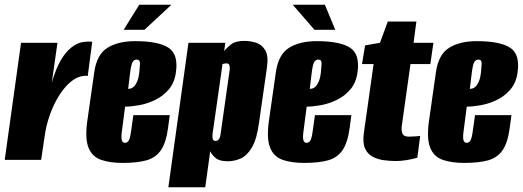

<svg xmlns="http://www.w3.org/2000/svg" viewBox="-29 -676 2211 812"><path d="M-9 0 60 -495H214L190 -326Q197 -352 209 -382Q221 -412 239.5 -439Q258 -466 283.5 -483Q309 -500 342 -500Q346 -500 352 -500Q358 -500 361 -499L342 -354Q340 -355 335.5 -355.5Q331 -356 326 -355Q302 -353 280 -337.5Q258 -322 238.5 -297Q219 -272 203 -240Q187 -208 176 -172.5Q165 -137 160 -101L145 0Z M489 13Q436 13 398.5 0Q361 -13 345.5 -51Q330 -89 340 -163L370 -373Q381 -447 426.5 -474.5Q472 -502 542 -502Q640 -502 683 -474.5Q726 -447 715 -370Q709 -326 684.5 -297.5Q660 -269 626.5 -253Q593 -237 559 -231Q525 -225 500 -225L486 -117Q483 -92 486.5 -82Q490 -72 500 -72Q508 -72 514 -79.5Q520 -87 524 -112L535 -189H689L682 -137Q674 -74 652 -41.5Q630 -9 590.5 2Q551 13 489 13ZM513 -300Q517 -300 523.5 -301.5Q530 -303 537 -309.5Q544 -316 550.5 -330Q557 -344 560 -369Q562 -386 563 -405Q564 -424 549 -424Q538 -424 531.5 -413Q525 -402 520 -358ZM494 -550 560 -656H696L582 -550Z M683 116 768 -495H924L919 -460Q930 -474 948.5 -488.5Q967 -503 1004 -503Q1029 -503 1053.5 -495.5Q1078 -488 1092.5 -464Q1107 -440 1100 -391L1066 -154Q1057 -88 1037 -53.5Q1017 -19 990.5 -6.5Q964 6 934 6Q900 6 884 -7Q868 -20 860 -36L839 116ZM883 -80Q888 -80 892 -82.5Q896 -85 899.5 -92Q903 -99 904 -110L942 -378Q943 -387 942.5 -392.5Q942 -398 940.5 -401.5Q939 -405 936 -406.5Q933 -408 929 -408Q926 -408 923 -407.5Q920 -407 917.5 -406.5Q915 -406 913.5 -405.5Q912 -405 912 -405L870 -110Q869 -99 870 -92Q871 -85 874.5 -82.5Q878 -80 883 -80Z M1257 13Q1204 13 1166.5 0Q1129 -13 1113.5 -51Q1098 -89 1108 -163L1138 -373Q1149 -447 1194.5 -474.5Q1240 -502 1310 -502Q1408 -502 1451 -474.5Q1494 -447 1483 -370Q1477 -326 1452.5 -297.5Q1428 -269 1394.5 -253Q1361 -237 1327 -231Q1293 -225 1268 -225L1254 -117Q1251 -92 1254.5 -82Q1258 -72 1268 -72Q1276 -72 1282 -79.5Q1288 -87 1292 -112L1303 -189H1457L1450 -137Q1442 -74 1420 -41.5Q1398 -9 1358.5 2Q1319 13 1257 13ZM1281 -300Q1285 -300 1291.5 -301.5Q1298 -303 1305 -309.5Q1312 -316 1318.5 -330Q1325 -344 1328 -369Q1330 -386 1331 -405Q1332 -424 1317 -424Q1306 -424 1299.5 -413Q1293 -402 1288 -358ZM1301 -550 1209 -656H1345L1389 -550Z M1644 5Q1620 5 1594 1.5Q1568 -2 1546.5 -13.5Q1525 -25 1514.5 -49Q1504 -73 1510 -115L1551 -405H1502L1515 -484L1578 -495L1611 -585H1732L1720 -495H1804L1791 -405H1707L1670 -142Q1668 -127 1672.5 -112.5Q1677 -98 1701 -98Q1713 -98 1730.5 -99.5Q1748 -101 1748 -101L1736 -9Q1736 -9 1722.5 -5.5Q1709 -2 1688 1.5Q1667 5 1644 5Z M1934 13Q1881 13 1843.5 0Q1806 -13 1790.5 -51Q1775 -89 1785 -163L1815 -373Q1826 -447 1871.5 -474.5Q1917 -502 1987 -502Q2085 -502 2128 -474.5Q2171 -447 2160 -370Q2154 -326 2129.5 -297.5Q2105 -269 2071.5 -253Q2038 -237 2004 -231Q1970 -225 1945 -225L1931 -117Q1928 -92 1931.5 -82Q1935 -72 1945 -72Q1953 -72 1959 -79.5Q1965 -87 1969 -112L1980 -189H2134L2127 -137Q2119 -74 2097 -41.5Q2075 -9 2035.5 2Q1996 13 1934 13ZM1958 -300Q1962 -300 1968.5 -301.5Q1975 -303 1982 -309.5Q1989 -316 1995.5 -330Q2002 -344 2005 -369Q2007 -386 2008 -405Q2009 -424 1994 -424Q1983 -424 1976.5 -413Q1970 -402 1965 -358Z"/></svg>

Font: Alumni Sans Thin Black
Style: Italic
Weight: 900
Italic angle: -8°
Version: Version 1.016